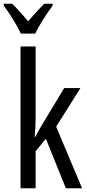

<svg xmlns="http://www.w3.org/2000/svg" viewBox="-45 -1009 464 1029"><path d="M237 -989H192C158 -954 140 -935 106 -895C76 -929 45 -966 20 -989H-25V-979C10 -932 46 -873 67 -829H144C165 -875 207 -938 237 -979ZM146 -760H65V0H146V-199L201 -265L308 0H395L256 -330L386 -537H299L179 -338C167 -319 156 -298 145 -276H141C144 -311 146 -346 146 -383Z"/></svg>

Font: Noto Sans UI Condensed
Style: Regular
Weight: 400
Width: 3
Designer: Monotype Design Team
Foundry: Monotype Imaging Inc.
Version: Version 1.901